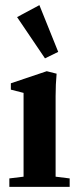

<svg xmlns="http://www.w3.org/2000/svg" viewBox="-20 -732 318 752"><path d="M156.2 -503.4 46.9 -665 134.3 -711.9 208 -528.8ZM16.6 0V-33.2L72.3 -40V-368.2L22.5 -380.9V-405.8L163.1 -453.1L201.7 -443.4Q197.8 -401.9 197.8 -355.5V-40L252.9 -33.2V0Z"/></svg>

Font: Elstob 10pt
Style: Bold
Weight: 700
Designer: Peter S. Baker
Version: Version 1.015